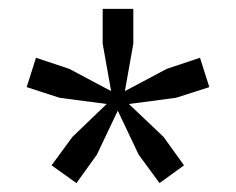

<svg xmlns="http://www.w3.org/2000/svg" viewBox="-20 -854 531 432"><path d="M96 -482 143 -546 220 -620 114 -634 40 -658 61 -724 136 -699 230 -649 211 -756V-834H280V-756L261 -649L355 -699L430 -724L451 -658L376 -634L270 -620L348 -546L394 -482L339 -442L292 -506L245 -605L198 -506L152 -442Z"/></svg>

Font: Encode Sans Narrow
Style: Medium
Weight: 500
Designer: Pablo Impallari, Andres Torresi
Foundry: Pablo Impallari, Andres Torresi
Version: Version 1.000; ttfautohint (v1.00) -l 8 -r 50 -G 200 -x 14 -